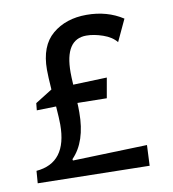

<svg xmlns="http://www.w3.org/2000/svg" viewBox="-77 -730 719 800"><g transform="rotate(-10 283.0 -330.5)"><path d="M365 -306 241 -308Q242 -295 242 -268Q242 -144 180 -81L181 -75L496 -85L492 2L20 -7L24 -59Q155 -70 155 -232Q155 -257 151 -309L69 -307L72 -337L144 -382Q140 -438 140 -466Q140 -567 197 -615Q254 -663 341.5 -663Q429 -663 495 -620L452 -528Q433 -552 395.5 -565Q358 -578 326 -578Q235 -578 235 -438Q235 -420 237 -386L380 -391Z"/></g></svg>

Font: Fresca
Style: Regular
Weight: 400
Designer: Iván Moreno
Foundry: Fontstage
Version: Version 1.001